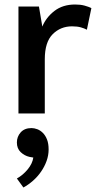

<svg xmlns="http://www.w3.org/2000/svg" viewBox="-20 -504 426 853"><path d="M62 0V-475H153L168 -386Q185 -427 222 -455.5Q259 -484 314 -484Q338 -484 356 -479Q374 -474 386 -468L366 -372Q355 -378 339 -382.5Q323 -387 300 -387Q249 -387 214 -352Q179 -317 179 -241V0ZM111 193Q89 188 72 172Q55 156 55 129Q55 103 72 84Q89 65 120 65Q132 65 145.5 70Q159 75 170.5 86.5Q182 98 189 116Q196 134 196 160Q196 186 187 211Q178 236 162.5 258.5Q147 281 126.5 299Q106 317 84 329L55 289Q82 274 103 248.5Q124 223 128 196Z"/></svg>

Font: Mukta Malar SemiBold
Style: Regular
Weight: 600
Designer: Aadarsh Rajan, Girish Dalvi, Yashodeep Gholap
Foundry: Ek Type
Version: Version 2.538;PS 1.000;hotconv 16.6.51;makeotf.lib2.5.65220;